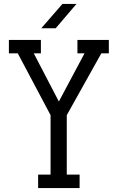

<svg xmlns="http://www.w3.org/2000/svg" viewBox="-20 -952 596 972"><path d="M372 -750H531V-682H493L318 -369V-68H383V0H173V-68H236V-369L70 -682H25V-750H187V-682H151L278 -438L408 -682H372ZM189 -809 296 -932H367L262 -809Z"/></svg>

Font: Kelly Slab
Style: Regular
Weight: 400
Designer: Denis Masharov
Foundry: Denis Masharov
Version: Version 1.001